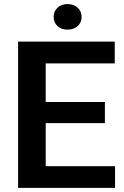

<svg xmlns="http://www.w3.org/2000/svg" viewBox="-20 -913 604 933"><path d="M539.1 -105.5V0H161.1V-105.5ZM202.1 -710.9V0H67.9V-710.9ZM489.7 -417.5V-314.5H161.1V-417.5ZM537.6 -710.9V-605H161.1V-710.9ZM240.7 -830.6Q240.7 -857.4 259 -875.2Q277.3 -893.1 308.1 -893.1Q339.4 -893.1 357.9 -875.2Q376.5 -857.4 376.5 -830.6Q376.5 -804.2 357.9 -786.6Q339.4 -769 308.1 -769Q277.3 -769 259 -786.6Q240.7 -804.2 240.7 -830.6Z"/></svg>

Font: Roboto SemiBold
Style: Regular
Weight: 600
Designer: Christian Robertson
Foundry: Google
Version: Version 3.009; 2024